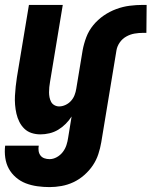

<svg xmlns="http://www.w3.org/2000/svg" viewBox="-32 -540 618 783"><path d="M170 223Q145 223 120 219.5Q95 216 73 207.5Q51 199 33 183.5Q15 168 4 148Q-7 128 -10.5 103.5Q-14 79 -11 54H126Q124 65 125.5 75.5Q127 86 133 94Q139 102 149 105.5Q159 109 170 109Q185 109 199.5 101Q214 93 224 80Q234 67 239 51.5Q244 36 246 21L260 -65Q250 -49 236 -35Q222 -21 205.5 -11Q189 -1 170 3.5Q151 8 133 8Q114 8 97 2.5Q80 -3 67.5 -15Q55 -27 47 -43Q39 -59 35 -76.5Q31 -94 29.5 -112.5Q28 -131 29 -149.5Q30 -168 32 -187Q34 -206 37 -225L86 -520H224L172 -206Q170 -195 169 -184.5Q168 -174 168 -163.5Q168 -153 170 -143Q172 -133 176.5 -124.5Q181 -116 190 -111Q199 -106 209 -106Q222 -106 235 -112Q248 -118 257.5 -128.5Q267 -139 272 -152Q277 -165 279 -178L305 -335Q310 -362 320 -388.5Q330 -415 348.5 -437.5Q367 -460 391 -476.5Q415 -493 442 -503Q469 -513 496.5 -516.5Q524 -520 551 -520H566L565 -406H551Q534 -406 516.5 -403Q499 -400 483 -391Q467 -382 456.5 -367Q446 -352 443 -335L381 40Q377 64 369 88.5Q361 113 346.5 134.5Q332 156 311.5 174Q291 192 267.5 203Q244 214 219 218.5Q194 223 170 223Z"/></svg>

Font: Iosevka Curly Heavy
Style: Italic
Weight: 900
Italic angle: -9°
Monospace: yes
Designer: Belleve Invis
Foundry: Belleve Invis
Version: Version 22.1.2; ttfautohint (v1.8.4)